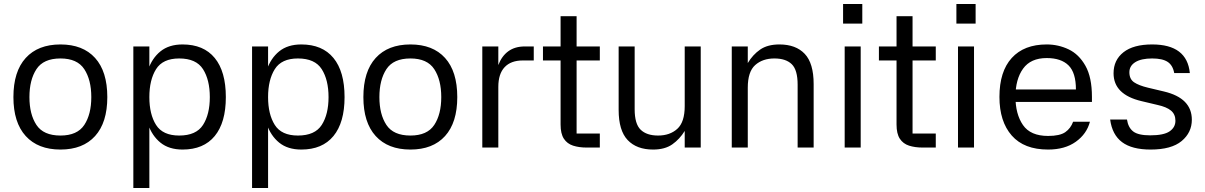

<svg xmlns="http://www.w3.org/2000/svg" viewBox="-20 -737 6018 959"><path d="M282 10Q170 10 108.5 -57.5Q47 -125 47 -252Q47 -380 108.5 -447.5Q170 -515 282 -515Q394 -515 455 -447.5Q516 -380 516 -252Q516 -125 455 -57.5Q394 10 282 10ZM282 -60Q366 -60 401 -113Q436 -166 436 -252Q436 -338 401 -391.5Q366 -445 282 -445Q197 -445 162 -391.5Q127 -338 127 -252Q127 -166 162 -113Q197 -60 282 -60Z M726 -505V202H646V-505ZM892 10Q824 10 781.5 -24.5Q739 -59 719 -118Q699 -177 699 -252Q699 -327 719 -386.5Q739 -446 781.5 -480.5Q824 -515 892 -515Q997 -515 1052.5 -447.5Q1108 -380 1108 -252Q1108 -125 1052.5 -57.5Q997 10 892 10ZM875 -60Q960 -60 994 -113Q1028 -166 1028 -252Q1028 -338 994 -391.5Q960 -445 875 -445Q793 -445 759.5 -391.5Q726 -338 726 -252Q726 -166 759.5 -113Q793 -60 875 -60Z M1319 -505V202H1239V-505ZM1485 10Q1417 10 1374.5 -24.5Q1332 -59 1312 -118Q1292 -177 1292 -252Q1292 -327 1312 -386.5Q1332 -446 1374.5 -480.5Q1417 -515 1485 -515Q1590 -515 1645.5 -447.5Q1701 -380 1701 -252Q1701 -125 1645.5 -57.5Q1590 10 1485 10ZM1468 -60Q1553 -60 1587 -113Q1621 -166 1621 -252Q1621 -338 1587 -391.5Q1553 -445 1468 -445Q1386 -445 1352.5 -391.5Q1319 -338 1319 -252Q1319 -166 1352.5 -113Q1386 -60 1468 -60Z M2030 10Q1918 10 1856.5 -57.5Q1795 -125 1795 -252Q1795 -380 1856.5 -447.5Q1918 -515 2030 -515Q2142 -515 2203 -447.5Q2264 -380 2264 -252Q2264 -125 2203 -57.5Q2142 10 2030 10ZM2030 -60Q2114 -60 2149 -113Q2184 -166 2184 -252Q2184 -338 2149 -391.5Q2114 -445 2030 -445Q1945 -445 1910 -391.5Q1875 -338 1875 -252Q1875 -166 1910 -113Q1945 -60 2030 -60Z M2469 0H2389V-505H2469V-412Q2486 -457 2519 -481Q2552 -505 2601 -505H2646V-435H2591Q2532 -435 2500.5 -401.5Q2469 -368 2469 -303Z M2976 -435H2860V-70H2976V0H2910Q2872 0 2842.5 -9.5Q2813 -19 2796.5 -44Q2780 -69 2780 -115V-435H2692V-505H2780V-656H2860V-505H2976Z M3400 -505H3480V0H3400V-83Q3375 -42 3338 -16Q3301 10 3242 10Q3160 10 3115 -37.5Q3070 -85 3070 -188V-505H3150V-191Q3150 -118 3180 -89Q3210 -60 3267 -60Q3326 -60 3363 -93.5Q3400 -127 3400 -207Z M3715 0H3635V-505H3715V-422Q3740 -464 3777 -489.5Q3814 -515 3873 -515Q3955 -515 3999.5 -468Q4044 -421 4044 -317V0H3964V-314Q3964 -388 3934.5 -416.5Q3905 -445 3848 -445Q3789 -445 3752 -412Q3715 -379 3715 -299Z M4279 -505V0H4199V-505ZM4191 -717H4287V-619H4191Z M4654 -435H4538V-70H4654V0H4588Q4550 0 4520.5 -9.5Q4491 -19 4474.5 -44Q4458 -69 4458 -115V-435H4370V-505H4458V-656H4538V-505H4654Z M4845 -505V0H4765V-505ZM4757 -717H4853V-619H4757Z M5011 -290H5354Q5354 -374 5317 -410.5Q5280 -447 5208 -447Q5128 -447 5090 -394Q5052 -341 5052 -254Q5052 -167 5089.5 -112.5Q5127 -58 5215 -58Q5274 -58 5301 -77Q5328 -96 5340 -129H5424Q5408 -68 5353.5 -29Q5299 10 5215 10Q5095 10 5033.5 -60Q4972 -130 4972 -253Q4972 -380 5033.5 -447.5Q5095 -515 5208 -515Q5266 -515 5317.5 -490.5Q5369 -466 5401.5 -408.5Q5434 -351 5434 -253V-228H5010Z M5845 -372Q5838 -411 5812 -428Q5786 -445 5735 -445Q5680 -445 5650.5 -426.5Q5621 -408 5621 -376Q5621 -342 5644.5 -326Q5668 -310 5714 -299L5794 -280Q5933 -247 5933 -139Q5933 -75 5882 -32.5Q5831 10 5727 10Q5634 10 5584.5 -27Q5535 -64 5525 -140H5609Q5615 -100 5640 -80.5Q5665 -61 5725 -61Q5793 -61 5822 -81Q5851 -101 5851 -134Q5851 -166 5829 -184.5Q5807 -203 5761 -213L5681 -232Q5542 -265 5542 -371Q5542 -437 5591.5 -476Q5641 -515 5735 -515Q5909 -515 5923 -372Z"/></svg>

Font: 42dot Sans
Style: Regular
Weight: 400
Designer: 42dot
Version: Version 1.000